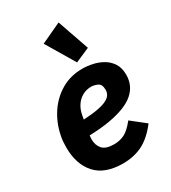

<svg xmlns="http://www.w3.org/2000/svg" viewBox="-200 -916 914 1028"><g transform="rotate(-30 257.5 -401.5)"><path d="M253 12Q141 12 86 -49Q31 -110 31 -214Q31 -233 32.5 -251Q34 -269 38 -287Q52 -356 89.5 -412.5Q127 -469 184.5 -503Q242 -537 316 -537Q346 -537 378.5 -530Q411 -523 439.5 -506.5Q468 -490 486 -462Q504 -434 504 -391Q504 -359 492 -331.5Q480 -304 455 -282Q430 -260 390.5 -244.5Q351 -229 297 -219.5Q243 -210 172 -208Q171 -199 170.5 -194Q170 -189 170 -185Q170 -148 190.5 -124.5Q211 -101 263 -101Q298 -101 327 -115.5Q356 -130 391 -174L477 -106Q428 -42 374.5 -15Q321 12 253 12ZM308 -430Q279 -430 254.5 -416.5Q230 -403 213.5 -378.5Q197 -354 191 -320L187 -297Q243 -300 278.5 -307Q314 -314 333.5 -324.5Q353 -335 360.5 -348Q368 -361 368 -377Q368 -411 347.5 -420.5Q327 -430 308 -430ZM309 -580 204 -756 330 -815 398 -619Z"/></g></svg>

Font: IBM Plex Sans
Style: Bold Italic
Weight: 700
Italic angle: -11.31°
Designer: Mike Abbink, Paul van der Laan, Pieter van Rosmalen
Foundry: Bold Monday
Version: Version 3.201